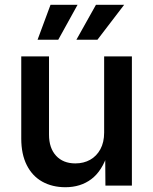

<svg xmlns="http://www.w3.org/2000/svg" viewBox="-20 -784 647 811"><path d="M256.3 6.8Q200.7 6.8 158.4 -16.8Q116.2 -40.5 93 -86.7Q69.8 -132.8 69.8 -198.7V-545.9H187V-215.3Q187 -158.7 216.8 -126.2Q246.6 -93.8 298.3 -93.8Q333.5 -93.8 360.8 -109.1Q388.2 -124.5 404.1 -153.8Q419.9 -183.1 419.9 -224.1V-545.9H537.1V0H425.3L424.3 -134.3H434.6Q411.1 -61.5 365.7 -27.3Q320.3 6.8 256.3 6.8ZM226.1 -616.2H138.7L193.4 -763.7H307.6ZM391.6 -616.2H302.7L385.3 -763.7H504.4Z"/></svg>

Font: Inter Cardless
Style: Medium
Weight: 500
Designer: Rasmus Andersson
Foundry: rsms
Version: Version 4.001;git-9221beed3